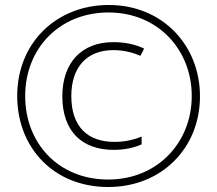

<svg xmlns="http://www.w3.org/2000/svg" viewBox="-20 -742 871 770"><path d="M414 8C628 8 782 -148 782 -356C782 -559 633 -722 416 -722C209 -722 49 -573 49 -357C49 -151 194 8 414 8ZM414 -22C214 -22 81 -168 81 -357C81 -549 220 -692 415 -692C613 -692 749 -543 749 -357C749 -171 612 -22 414 -22ZM436 -141C477 -141 514 -148 548 -163V-194C509 -179 476 -173 439 -173C331 -173 266 -234 266 -357C266 -472 328 -541 434 -541C475 -541 512 -532 543 -518L558 -547C523 -564 482 -573 434 -573C306 -573 230 -489 230 -356C230 -215 309 -141 436 -141Z"/></svg>

Font: Noto Sans Gujarati Condensed ExtraLight
Style: Regular
Weight: 200
Width: 3
Designer: Jelle Bosma - Monotype Design Team, Universal Thirst
Foundry: Monotype Imaging Inc.
Version: Version 2.106